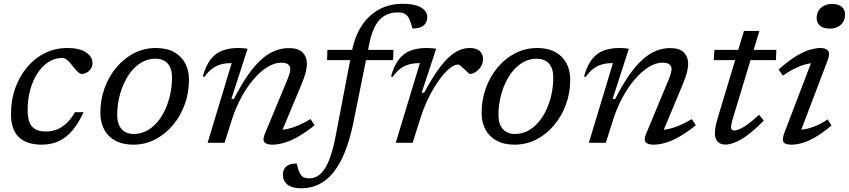

<svg xmlns="http://www.w3.org/2000/svg" viewBox="-20 -754 4483 1014"><path d="M309.5 -448Q269.5 -448 236 -426.5Q202.5 -405 177.8 -367Q153 -329 139.5 -279.5Q126 -230 126 -174.5Q126 -109.5 150.2 -84.5Q174.5 -59.5 222.5 -59.5Q252 -59.5 278.8 -69.5Q305.5 -79.5 330 -101.8Q354.5 -124 376 -161.5H421.5Q395 -104.5 363.2 -66.2Q331.5 -28 291.5 -9Q251.5 10 200.5 10Q120.5 10 79.2 -30Q38 -70 38 -152.5Q38 -225.5 60.5 -288.5Q83 -351.5 123.2 -399.2Q163.5 -447 218 -473.8Q272.5 -500.5 336.5 -500.5Q400 -500.5 434.2 -477.5Q468.5 -454.5 468.5 -421Q468.5 -396.5 450.5 -380Q432.5 -363.5 411.5 -363.5Q402.5 -363.5 390.8 -374.5Q379 -385.5 363.5 -405.5Q348 -426.5 334.5 -437.2Q321 -448 309.5 -448Z M803.5 -500.5Q860 -500.5 898.8 -479.2Q937.5 -458 957.8 -420.5Q978 -383 978 -333Q978 -264 955.5 -202.2Q933 -140.5 892.8 -92.8Q852.5 -45 799.2 -17.5Q746 10 684 10Q628 10 589 -11.2Q550 -32.5 530 -70.2Q510 -108 510 -158Q510 -226.5 532.2 -288.2Q554.5 -350 594.8 -398Q635 -446 688.2 -473.2Q741.5 -500.5 803.5 -500.5ZM686.5 -46.5Q722.5 -46.5 753.8 -62.8Q785 -79 809.8 -107.8Q834.5 -136.5 852 -174.5Q869.5 -212.5 879 -256Q888.5 -299.5 888.5 -344.5Q888.5 -392.5 865.8 -418.2Q843 -444 801 -444Q765 -444 734 -427.8Q703 -411.5 678.2 -382.8Q653.5 -354 635.8 -316Q618 -278 608.5 -234.8Q599 -191.5 599 -146Q599 -98.5 622 -72.5Q645 -46.5 686.5 -46.5Z M1059.5 -347.5 1051 -350.5Q1067.5 -409.5 1094 -442.2Q1120.5 -475 1156.8 -487.8Q1193 -500.5 1238 -500.5Q1246 -500.5 1254.2 -500Q1262.5 -499.5 1270.8 -498.8Q1279 -498 1287.5 -496.5L1202 -231.5H1215.5Q1252 -303.5 1287.2 -354.5Q1322.5 -405.5 1358 -437.8Q1393.5 -470 1430.2 -485Q1467 -500 1505.5 -500Q1556 -500 1578.5 -476.5Q1601 -453 1601 -417.5Q1601 -398.5 1594.8 -372.8Q1588.5 -347 1571.5 -306.5L1460.5 -41L1453 -68.5Q1475 -67.5 1500.8 -73.5Q1526.5 -79.5 1556.5 -92.2Q1586.5 -105 1620 -125L1641.5 -92.5Q1591.5 -52.5 1550.8 -30Q1510 -7.5 1477.2 1.2Q1444.5 10 1418.5 10Q1386.5 10 1376 -3.5Q1365.5 -17 1380.5 -51.5L1495.5 -328Q1505 -351 1509 -365.2Q1513 -379.5 1513 -389.5Q1513 -405 1501.5 -414Q1490 -423 1464.5 -423Q1429.5 -423 1392 -399.8Q1354.5 -376.5 1319 -335Q1283.5 -293.5 1253.8 -238.5Q1224 -183.5 1204 -120L1166 0H1076.5L1203.5 -420.5Q1202.5 -420.5 1201 -420.5Q1199.5 -420.5 1198 -420.5Q1169.5 -420.5 1145 -413.5Q1120.5 -406.5 1099.5 -390.5Q1078.5 -374.5 1059.5 -347.5Z M1707.5 -436.5 1709 -490.5H2058L2056 -436.5ZM1846 -105Q1827.5 -15.5 1801 49.8Q1774.5 115 1740 157.5Q1705.5 200 1663 220.2Q1620.5 240.5 1571 240.5Q1522.5 240.5 1498.2 220.8Q1474 201 1474 168.5Q1474 140.5 1491.8 125Q1509.5 109.5 1547 109.5Q1552 130.5 1557 145.5Q1562 160.5 1569.5 170.5Q1577.5 180.5 1588 184.2Q1598.5 188 1613 188Q1634.5 188 1654.2 177.5Q1674 167 1691.8 142Q1709.5 117 1724.5 74.2Q1739.5 31.5 1752 -32.5L1839 -486Q1853.5 -561.5 1889.8 -617.2Q1926 -673 1981 -703.5Q2036 -734 2107.5 -734Q2150 -734 2178.8 -725Q2207.5 -716 2222 -700.2Q2236.5 -684.5 2236.5 -663.5Q2236.5 -635.5 2217.5 -619.5Q2198.5 -603.5 2158.5 -603.5Q2151.5 -628.5 2144.8 -646Q2138 -663.5 2129 -672.5Q2119.5 -682 2108.5 -685.2Q2097.5 -688.5 2081.5 -688.5Q2042 -688.5 2012.5 -671.8Q1983 -655 1963 -619.5Q1943 -584 1931.5 -528.5Z M2197.5 -420.5Q2196.5 -420.5 2195 -420.5Q2193.5 -420.5 2192 -420.5Q2163.5 -420.5 2139 -413.5Q2114.5 -406.5 2093.5 -390.5Q2072.5 -374.5 2053.5 -347.5L2045 -350.5Q2061.5 -409.5 2088 -442.2Q2114.5 -475 2150.8 -487.8Q2187 -500.5 2232 -500.5Q2240 -500.5 2248.5 -500Q2257 -499.5 2266 -498.8Q2275 -498 2283.5 -496.5L2207 -264.5H2220Q2268 -353.5 2308.2 -405Q2348.5 -456.5 2385.5 -478.5Q2422.5 -500.5 2459.5 -500.5Q2497.5 -500.5 2514.2 -483.8Q2531 -467 2531 -444Q2531 -417 2518 -399Q2505 -381 2488.5 -372Q2472 -363 2462 -363Q2459.5 -363 2451.5 -370.5Q2443.5 -378 2433.5 -387.5Q2423.5 -397.5 2414 -405.2Q2404.5 -413 2399 -413Q2382 -413 2361 -397.8Q2340 -382.5 2317.8 -355.8Q2295.5 -329 2273.8 -293.2Q2252 -257.5 2233.2 -216.2Q2214.5 -175 2201 -132L2159.5 0H2070Z M2817 -500.5Q2873.5 -500.5 2912.2 -479.2Q2951 -458 2971.2 -420.5Q2991.5 -383 2991.5 -333Q2991.5 -264 2969 -202.2Q2946.5 -140.5 2906.2 -92.8Q2866 -45 2812.8 -17.5Q2759.5 10 2697.5 10Q2641.5 10 2602.5 -11.2Q2563.5 -32.5 2543.5 -70.2Q2523.5 -108 2523.5 -158Q2523.5 -226.5 2545.8 -288.2Q2568 -350 2608.2 -398Q2648.5 -446 2701.8 -473.2Q2755 -500.5 2817 -500.5ZM2700 -46.5Q2736 -46.5 2767.2 -62.8Q2798.5 -79 2823.2 -107.8Q2848 -136.5 2865.5 -174.5Q2883 -212.5 2892.5 -256Q2902 -299.5 2902 -344.5Q2902 -392.5 2879.2 -418.2Q2856.5 -444 2814.5 -444Q2778.5 -444 2747.5 -427.8Q2716.5 -411.5 2691.8 -382.8Q2667 -354 2649.2 -316Q2631.5 -278 2622 -234.8Q2612.5 -191.5 2612.5 -146Q2612.5 -98.5 2635.5 -72.5Q2658.5 -46.5 2700 -46.5Z M3073 -347.5 3064.5 -350.5Q3081 -409.5 3107.5 -442.2Q3134 -475 3170.2 -487.8Q3206.5 -500.5 3251.5 -500.5Q3259.5 -500.5 3267.8 -500Q3276 -499.5 3284.2 -498.8Q3292.5 -498 3301 -496.5L3215.5 -231.5H3229Q3265.5 -303.5 3300.8 -354.5Q3336 -405.5 3371.5 -437.8Q3407 -470 3443.8 -485Q3480.5 -500 3519 -500Q3569.5 -500 3592 -476.5Q3614.5 -453 3614.5 -417.5Q3614.5 -398.5 3608.2 -372.8Q3602 -347 3585 -306.5L3474 -41L3466.5 -68.5Q3488.5 -67.5 3514.2 -73.5Q3540 -79.5 3570 -92.2Q3600 -105 3633.5 -125L3655 -92.5Q3605 -52.5 3564.2 -30Q3523.5 -7.5 3490.8 1.2Q3458 10 3432 10Q3400 10 3389.5 -3.5Q3379 -17 3394 -51.5L3509 -328Q3518.5 -351 3522.5 -365.2Q3526.5 -379.5 3526.5 -389.5Q3526.5 -405 3515 -414Q3503.5 -423 3478 -423Q3443 -423 3405.5 -399.8Q3368 -376.5 3332.5 -335Q3297 -293.5 3267.2 -238.5Q3237.5 -183.5 3217.5 -120L3179.5 0H3090L3217 -420.5Q3216 -420.5 3214.5 -420.5Q3213 -420.5 3211.5 -420.5Q3183 -420.5 3158.5 -413.5Q3134 -406.5 3113 -390.5Q3092 -374.5 3073 -347.5Z M3749.5 -436.5 3753 -490.5H4080L4078 -436.5ZM3854 -140.5Q3850 -127.5 3847.2 -116.8Q3844.5 -106 3842.8 -97.8Q3841 -89.5 3841 -84.5Q3841 -73 3845 -69Q3849 -65 3857.5 -65Q3869 -65 3886.8 -72.5Q3904.5 -80 3929.8 -98.2Q3955 -116.5 3988.5 -147.5L4014 -117.5Q3981.5 -84 3952.5 -59.8Q3923.5 -35.5 3898 -20.2Q3872.5 -5 3850.8 2.2Q3829 9.5 3810.5 9.5Q3785 9.5 3770.2 -5.8Q3755.5 -21 3755.5 -53Q3755.5 -67 3759.5 -87.5Q3763.5 -108 3773.5 -141L3909 -590.5H3990.5Z M4124.5 -58 4273.5 -447.5 4291.5 -421.5Q4270.5 -422.5 4243.5 -416.5Q4216.5 -410.5 4184.2 -395.5Q4152 -380.5 4114.5 -355L4092 -387Q4147 -435.5 4188.2 -459.8Q4229.5 -484 4260 -492.2Q4290.5 -500.5 4312 -500.5Q4343 -500.5 4353.8 -485.2Q4364.5 -470 4350 -432.5L4201 -41L4184.5 -69Q4206.5 -67 4233 -72Q4259.5 -77 4289.5 -89.5Q4319.5 -102 4351 -123.5L4371.5 -91Q4323.5 -51 4285 -29Q4246.5 -7 4215.8 1.5Q4185 10 4161 10Q4127 10 4117.8 -3.5Q4108.5 -17 4124.5 -58ZM4293 -658.5Q4293 -680 4302.8 -696.8Q4312.5 -713.5 4330.8 -723.2Q4349 -733 4375 -733Q4408.5 -733 4425.8 -717.8Q4443 -702.5 4443 -678Q4443 -656 4433.5 -639.2Q4424 -622.5 4405.8 -612.8Q4387.5 -603 4361.5 -603Q4327.5 -603 4310.2 -618.2Q4293 -633.5 4293 -658.5Z"/></svg>

Font: Newsreader 9pt
Style: Italic
Weight: 400
Italic angle: -17°
Designer: Hugues Gentile
Foundry: Production Type
Version: Version 1.003